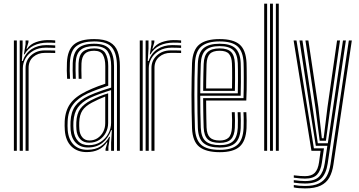

<svg xmlns="http://www.w3.org/2000/svg" viewBox="-20 -820 1953 1044"><path d="M87.2 0V-600H103V-556L99 -488.2H103.5Q117.8 -530.5 151.6 -552.6Q185.5 -574.8 232.8 -574.8Q245.2 -574.8 259.1 -574.1Q273 -573.5 280.2 -573V-559.5Q270.8 -560 255.6 -560.4Q240.5 -560.8 228.8 -560.8Q189.8 -560.8 161.8 -544.6Q133.8 -528.5 119 -503Q104.2 -477.5 104.2 -449V0ZM55.5 0V-600H71.5V0ZM119 0V-450Q119 -491.5 148.9 -518.8Q178.8 -546 223.5 -546Q238.2 -546 253.2 -545.9Q268.2 -545.8 280.2 -545.2V-531.8Q268.5 -532.2 253.4 -532.4Q238.2 -532.5 223.5 -532.5Q187 -532.5 161.2 -510.9Q135.5 -489.2 135.5 -451V0ZM110 -524.5 119 -579.5V-600H134.8V-590.5L124.2 -554.8H127.2Q145 -580.2 176.1 -591.1Q207.2 -602 240 -602Q248.2 -602 259.2 -601.6Q270.2 -601.2 280.2 -600.2V-586.8Q272.2 -587.5 261.5 -587.9Q250.8 -588.2 239.5 -588.2Q196.5 -588.2 163.9 -572.4Q131.2 -556.5 113.5 -524.5Z M616 0V-460.8Q616 -526.2 589.9 -560.5Q563.8 -594.8 492 -594.8Q430.2 -594.8 396.5 -570.1Q362.8 -545.5 360 -479.5Q359 -456.5 359.1 -435.2Q359.2 -414 360.8 -391.5H345Q343.5 -416.5 343.2 -437Q343 -457.5 344 -480Q347 -548 381.8 -577.8Q416.5 -607.5 492 -607.5Q547 -607.5 577.4 -590.2Q607.8 -573 619.8 -540.1Q631.8 -507.2 631.8 -460.8V0ZM462 -30.5Q500 -30.5 527.4 -48.5Q554.8 -66.5 569.4 -94.4Q584 -122.2 584 -151.8V-330Q553 -320.5 521.4 -309Q489.8 -297.5 468 -286.8Q425 -265.2 403.6 -236Q382.2 -206.8 379.2 -157.5Q378.5 -144.8 378.8 -135Q379 -125.2 380 -113.5Q383.8 -74.8 404.9 -52.6Q426 -30.5 462 -30.5ZM464.8 -44Q434 -44 416.1 -63.5Q398.2 -83 395.5 -115.5Q394.8 -124.8 394.6 -135Q394.5 -145.2 395 -155.8Q397.2 -202.5 416.9 -228.8Q436.5 -255 473.8 -274.2Q498 -286.5 520.2 -295.6Q542.5 -304.8 568 -312.5V-150.8Q568 -123.2 555.5 -98.9Q543 -74.5 519.9 -59.2Q496.8 -44 464.8 -44ZM466.2 -56.2Q491.5 -56.2 510.9 -69.1Q530.2 -82 541.2 -103.4Q552.2 -124.8 552.2 -149.5V-295Q533.8 -288 516.5 -280.1Q499.2 -272.2 480.2 -262.2Q443.8 -243 428 -219Q412.2 -195 410.8 -155Q410.5 -145.2 410.6 -135.5Q410.8 -125.8 411.5 -116.8Q413.5 -90 427.8 -73.1Q442 -56.2 466.2 -56.2ZM451.2 7Q400.2 7 368.6 -23.5Q337 -54 332.5 -110.5Q331.5 -123.5 331.4 -135.6Q331.2 -147.8 331.8 -161.2Q335 -218.5 362.1 -256.5Q389.2 -294.5 450 -323.8Q464.8 -331 479.9 -337.5Q495 -344 512.8 -350.8Q530.5 -357.5 552.5 -364.8V-460.8Q552.5 -499 539.8 -521.5Q527 -544 492 -544Q457.2 -544 440.9 -527.1Q424.5 -510.2 423 -475.2Q422.5 -462 422.5 -438.9Q422.5 -415.8 423.5 -391.5H407.8Q406.8 -414 406.8 -437.4Q406.8 -460.8 407.2 -476Q409 -519.8 430.1 -538.2Q451.2 -556.8 492 -556.8Q537.5 -556.8 553 -530.5Q568.5 -504.2 568.5 -460.8V-354Q537.2 -343.8 507.5 -332.6Q477.8 -321.5 456 -311.5Q403.5 -286.8 376.6 -250.6Q349.8 -214.5 347.8 -160.2Q347.2 -148 347.2 -136.1Q347.2 -124.2 348.2 -111.8Q352.2 -62 380 -33.8Q407.8 -5.5 454.8 -5.5Q499 -5.5 527.5 -24.5Q556 -43.5 574.2 -76H577.8L569.5 -21.2V0H554L553.8 -10.2L564.2 -45.8H561Q541 -18 514.2 -5.5Q487.5 7 451.2 7ZM584.2 0V-44.8L588.2 -112.5H584.5Q569.5 -69.5 537.5 -43.8Q505.5 -18 458 -18Q418 -18 392.9 -43Q367.8 -68 364 -112.5Q363.2 -124.8 363.1 -135.6Q363 -146.5 363.5 -159.2Q366 -211.5 389.1 -243.5Q412.2 -275.5 462.2 -299.2Q477 -306.2 497.2 -314.1Q517.5 -322 540 -329.6Q562.5 -337.2 584.5 -343.5V-460.8Q584.5 -510.8 565.8 -540Q547 -569.2 492 -569.2Q442.2 -569.2 417.8 -548Q393.2 -526.8 391.2 -476.5Q390.8 -461.5 390.8 -438.2Q390.8 -415 392.2 -391.5H376.5Q375.2 -413.5 375 -437Q374.8 -460.5 375.5 -476.8Q377.8 -532.5 405.1 -557.4Q432.5 -582.2 492 -582.2Q554.2 -582.2 577.1 -550.9Q600 -519.5 600 -460.8V0Z M771.8 0V-600H787.5V-556L783.5 -488.2H788Q802.2 -530.5 836.1 -552.6Q870 -574.8 917.2 -574.8Q929.8 -574.8 943.6 -574.1Q957.5 -573.5 964.8 -573V-559.5Q955.2 -560 940.1 -560.4Q925 -560.8 913.2 -560.8Q874.2 -560.8 846.2 -544.6Q818.2 -528.5 803.5 -503Q788.8 -477.5 788.8 -449V0ZM740 0V-600H756V0ZM803.5 0V-450Q803.5 -491.5 833.4 -518.8Q863.2 -546 908 -546Q922.8 -546 937.8 -545.9Q952.8 -545.8 964.8 -545.2V-531.8Q953 -532.2 937.9 -532.4Q922.8 -532.5 908 -532.5Q871.5 -532.5 845.8 -510.9Q820 -489.2 820 -451V0ZM794.5 -524.5 803.5 -579.5V-600H819.2V-590.5L808.8 -554.8H811.8Q829.5 -580.2 860.6 -591.1Q891.8 -602 924.5 -602Q932.8 -602 943.8 -601.6Q954.8 -601.2 964.8 -600.2V-586.8Q956.8 -587.5 946 -587.9Q935.2 -588.2 924 -588.2Q881 -588.2 848.4 -572.4Q815.8 -556.5 798 -524.5Z M1175 7.5Q1100.8 7.5 1064 -21.5Q1027.2 -50.5 1024.2 -121.8Q1022.8 -166.2 1022 -212.4Q1021.2 -258.5 1021.2 -304.5Q1021.2 -350.5 1022.1 -394.2Q1023 -438 1024.2 -477Q1027.8 -549 1064.1 -578.2Q1100.5 -607.5 1174.2 -607.5Q1248.8 -607.5 1283 -577.9Q1317.2 -548.2 1320.5 -478.5Q1321 -471 1321.2 -448.6Q1321.5 -426.2 1321.6 -395.6Q1321.8 -365 1321.2 -332.8Q1320.8 -300.5 1319.2 -273.5H1100.8Q1101 -247 1101.2 -222.8Q1101.5 -198.5 1102 -175Q1102.5 -151.5 1103.2 -126.8Q1104.8 -89 1121.4 -72.5Q1138 -56 1175 -56Q1206.5 -56 1222.9 -71.4Q1239.2 -86.8 1241.2 -126Q1242.2 -143.8 1242 -167.5Q1241.8 -191.2 1240.5 -209.8H1256.5Q1257.8 -188.2 1257.8 -164.4Q1257.8 -140.5 1257 -125.5Q1254.8 -81.5 1235.6 -62.4Q1216.5 -43.2 1175 -43.2Q1129.8 -43.2 1109.5 -62.8Q1089.2 -82.2 1087.5 -126.2Q1086.5 -153.5 1085.9 -181Q1085.2 -208.5 1085 -235.2Q1084.8 -262 1084.5 -286.5H1304Q1305 -313.5 1305.4 -343.5Q1305.8 -373.5 1305.6 -401.2Q1305.5 -429 1305.2 -449.6Q1305 -470.2 1304.5 -477.8Q1301.8 -540.8 1271.5 -567.8Q1241.2 -594.8 1174.2 -594.8Q1108.2 -594.8 1075.5 -568Q1042.8 -541.2 1040 -474.8Q1038.5 -440.2 1037.8 -397.1Q1037 -354 1037 -307Q1037 -260 1037.8 -213.2Q1038.5 -166.5 1040 -124.8Q1042.5 -61.2 1073.5 -33.2Q1104.5 -5.2 1175 -5.2Q1240.5 -5.2 1271 -32.5Q1301.5 -59.8 1304.5 -123.8Q1305 -134.2 1305.1 -149.5Q1305.2 -164.8 1305 -180.9Q1304.8 -197 1303.8 -209.8H1319.5Q1321 -190.5 1321.1 -164.8Q1321.2 -139 1320.5 -123Q1317 -53.2 1283.1 -22.9Q1249.2 7.5 1175 7.5ZM1175 -17.8Q1116.5 -17.8 1087.4 -41.5Q1058.2 -65.2 1055.8 -124.5Q1054.5 -161.2 1053.8 -205.5Q1053 -249.8 1053 -296.9Q1053 -344 1053.6 -389.4Q1054.2 -434.8 1055.8 -473.8Q1058.2 -533.8 1087 -558Q1115.8 -582.2 1174.2 -582.2Q1232.8 -582.2 1259.5 -557.9Q1286.2 -533.5 1288.8 -477.5Q1289.2 -468.2 1289.6 -440Q1290 -411.8 1289.9 -374.2Q1289.8 -336.8 1288.5 -299.5H1068.8Q1068.8 -255.5 1069.5 -209.6Q1070.2 -163.8 1071.8 -125.5Q1073.8 -73.5 1098.5 -52.1Q1123.2 -30.8 1175 -30.8Q1224 -30.8 1247.1 -52.2Q1270.2 -73.8 1273 -124.8Q1273.8 -140.2 1273.6 -165.1Q1273.5 -190 1272.2 -209.8H1288Q1289.2 -189.5 1289.4 -164.9Q1289.5 -140.2 1288.8 -124.2Q1286 -67.2 1259.5 -42.5Q1233 -17.8 1175 -17.8ZM1068.8 -312.5H1273Q1274 -345.8 1274 -379.5Q1274 -413.2 1273.8 -439.6Q1273.5 -466 1273 -476.5Q1270.8 -526 1247.9 -547.6Q1225 -569.2 1174.2 -569.2Q1121.8 -569.2 1097.9 -547.1Q1074 -525 1071.8 -473Q1070.2 -436.5 1069.6 -394.4Q1069 -352.2 1068.8 -312.5ZM1084.8 -325.8Q1084.8 -344.2 1085.1 -369.2Q1085.5 -394.2 1086 -421.1Q1086.5 -448 1087.5 -472.2Q1089.2 -517.8 1109.6 -537.2Q1130 -556.8 1174.2 -556.8Q1216.8 -556.8 1236 -538Q1255.2 -519.2 1257 -476Q1257.5 -465.5 1257.9 -441.4Q1258.2 -417.2 1258.1 -386.8Q1258 -356.2 1257.2 -325.8ZM1100.8 -338.8H1241.5Q1242.2 -368.8 1242.2 -396.8Q1242.2 -424.8 1242 -445.8Q1241.8 -466.8 1241.2 -475Q1239.8 -510.2 1225 -527.1Q1210.2 -544 1174.2 -544Q1137 -544 1120.9 -526.8Q1104.8 -509.5 1103.2 -471.8Q1102.8 -448.2 1102.1 -426.1Q1101.5 -404 1101.2 -382.5Q1101 -361 1100.8 -338.8Z M1480 0V-800H1495.8V0ZM1416.5 0V-800H1432.5V0ZM1448.2 0V-800H1464V0Z M1638.5 204.5Q1621.5 204.5 1605.4 203.1Q1589.2 201.8 1577.5 199.2V186Q1591.2 188.5 1607.4 189.9Q1623.5 191.2 1638.5 191.2Q1685.8 191.2 1714 177.4Q1742.2 163.5 1756.9 137Q1771.5 110.5 1777.2 72.5L1876.8 -600H1893L1793 74.8Q1787 116 1771 145Q1755 174 1723.4 189.2Q1691.8 204.5 1638.5 204.5ZM1638.5 151.2Q1627 151.2 1611.8 150Q1596.5 148.8 1577.5 146.2V133.2Q1597.8 135.8 1612.6 136.8Q1627.5 137.8 1638.5 137.8Q1674 137.8 1691.6 119.8Q1709.2 101.8 1714.8 62.2L1723.2 0H1673.5L1576.5 -600H1592.2L1686.8 -13.5H1741.5L1730.2 64.8Q1724.2 107.8 1704 129.5Q1683.8 151.2 1638.5 151.2ZM1638.5 178Q1625.2 178 1609.1 176.8Q1593 175.5 1577.5 173V159.5Q1595.2 162 1610.9 163.2Q1626.5 164.5 1638.5 164.5Q1692.5 164.5 1715.8 139.8Q1739 115 1746 67.2L1760 -27.2H1697.2L1669 -204L1608.5 -600H1624.5L1682.8 -215.2L1708 -41H1762.5L1845 -600H1860.8L1761.8 69.8Q1753.5 124.2 1726.2 151.1Q1699 178 1638.5 178ZM1718.2 -54.8 1696.2 -226.5 1640.8 -600H1656.8L1711 -237.2L1730 -68.2H1739.8L1760.8 -238L1812.8 -600H1828.8L1774.2 -220.2L1752.2 -54.8Z"/></svg>

Font: Big Shoulders Inline Text Thin
Style: Regular
Weight: 400
Version: Version 2.002